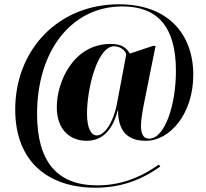

<svg xmlns="http://www.w3.org/2000/svg" viewBox="-20 -734 961 896"><path d="M425 142C536 142 633 111 728 43L721 34C625 102 532 131 434 131C246 131 153 20 153 -203C153 -495 312 -704 551 -704C713 -704 801 -612 801 -403C801 -241 748 -87 676 -87C647 -87 638 -112 638 -147C638 -181 647 -225 655 -266L706 -520H694L586 -484C570 -510 550 -529 496 -529C323 -529 245 -353 245 -234C245 -131 304 -77 385 -77C449 -77 503 -116 529 -218H531C531 -94 606 -77 661 -77C773 -77 882 -203 882 -385C882 -575 764 -714 535 -714C250 -714 51 -500 51 -223C51 24 209 142 425 142ZM432 -102C406 -102 386 -134 386 -204C386 -318 433 -518 513 -518C544 -518 568 -495 569 -479L526 -251C508 -157 465 -102 432 -102Z"/></svg>

Font: Noto Serif Display Black
Style: Italic
Weight: 900
Italic angle: -12°
Designer: Monotype Design Team
Foundry: Monotype Imaging Inc.
Version: Version 2.009